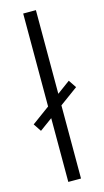

<svg xmlns="http://www.w3.org/2000/svg" viewBox="-125 -849 484 890"><g transform="rotate(-15 117.0 -404.0)"><path d="M234.5 -415 147 -351V0H86V-306L25 -261.5L0 -299L86 -362V-808H147V-406.5L209.5 -452.5Z"/></g></svg>

Font: Encode Sans Semi Expanded Light
Style: Regular
Weight: 300
Width: 6
Designer: Multiple Designers
Foundry: Impallari Type
Version: Version 2.000